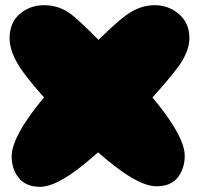

<svg xmlns="http://www.w3.org/2000/svg" viewBox="-20 -720 765 740"><path d="M134 0Q195 0 294.5 -79.5Q394 -159 494 -264Q621 -400 665.5 -460.5Q710 -521 710 -573Q710 -631 670 -665.5Q630 -700 576 -700Q519 -700 466 -661.5Q413 -623 273 -480Q25 -226 25 -118Q25 -67 53 -33.5Q81 0 134 0ZM583 -2Q639 -2 665.5 -36.5Q692 -71 692 -120Q692 -226 444 -480Q302 -628 255.5 -664Q209 -700 150 -700Q96 -700 56.5 -666.5Q17 -633 17 -573Q17 -519 60 -455.5Q103 -392 223 -264Q317 -162 419.5 -82Q522 -2 583 -2Z"/></svg>

Font: Cherry Bomb
Style: Regular
Weight: 400
Designer: satsuyako
Foundry: satsuyako
Version: Version 4.0